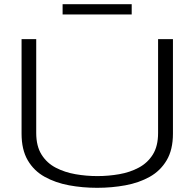

<svg xmlns="http://www.w3.org/2000/svg" viewBox="-20 -887 928 917"><path d="M83 -249V-700H153V-252Q153 -189 178.5 -148.5Q204 -108 246.5 -86Q289 -64 340.5 -55Q392 -46 445 -46Q498 -46 549.5 -55Q601 -64 643 -86.5Q685 -109 710 -149Q735 -189 735 -252V-700H806V-249Q806 -172 776 -121.5Q746 -71 695 -42.5Q644 -14 579 -2Q514 10 444 10Q374 10 309.5 -2Q245 -14 193.5 -42.5Q142 -71 112.5 -121.5Q83 -172 83 -249ZM279 -818V-867H609V-818Z"/></svg>

Font: Georama Extended Light
Style: Regular
Weight: 300
Width: 7
Designer: Jean-Baptiste Levee
Foundry: Production Type
Version: Version 1.000